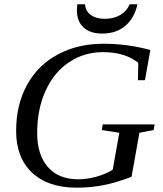

<svg xmlns="http://www.w3.org/2000/svg" viewBox="-20 -866 762 895"><path d="M336.9 8.8Q203.6 8.8 129.4 -61.3Q55.2 -131.3 55.2 -255.4Q55.2 -377.9 106 -470.2Q156.7 -562.5 249.5 -612.3Q342.3 -662.1 462.4 -662.1Q575.2 -662.1 680.7 -632.8L655.8 -492.2H623L624.5 -573.2Q562.5 -623 459.5 -623Q373 -623 302.7 -576.4Q232.4 -529.8 192.9 -443.8Q153.3 -357.9 153.3 -245.6Q153.3 -144 203.4 -87.2Q253.4 -30.3 343.3 -30.3Q386.7 -30.3 430.7 -42.7Q474.6 -55.2 505.4 -74.7L536.1 -247.1L454.6 -259.8L459 -286.1H700.7L696.3 -259.8L629.9 -247.1L593.3 -42Q519.5 -13.7 460 -2.4Q400.4 8.8 336.9 8.8ZM456.5 -709.5Q399.9 -709.5 369.1 -738.3Q338.4 -767.1 338.4 -818.8L340.3 -846.2H376.5Q378.4 -814.5 403.1 -796.4Q427.7 -778.3 468.8 -778.3Q510.7 -778.3 541.3 -796.6Q571.8 -814.9 584.5 -846.2H620.6Q607.4 -782.7 564.7 -746.1Q522 -709.5 456.5 -709.5Z"/></svg>

Font: Liberation Serif
Style: Italic
Weight: 400
Italic angle: -16.333°
Designer: Steve Matteson
Foundry: Ascender Corporation
Version: Version 2.1.5